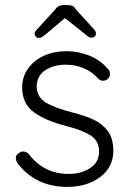

<svg xmlns="http://www.w3.org/2000/svg" viewBox="-20 -724 509 754"><path d="M42 -103Q42 -116 55 -123Q61 -129 71 -129Q83 -129 93 -119Q152 -41 250 -41Q298 -41 333.5 -63.5Q369 -86 369 -129Q369 -171 336 -192Q303 -213 244 -228Q161 -249 114 -282.5Q67 -316 67 -381Q67 -422 90 -454.5Q113 -487 152.5 -505Q192 -523 242 -523Q285 -523 328.5 -506.5Q372 -490 403 -454Q412 -447 412 -434Q412 -422 402 -413Q395 -407 384 -407Q374 -407 366 -415Q342 -442 309 -456Q276 -470 238 -470Q191 -470 157.5 -448Q124 -426 124 -382Q126 -342 160.5 -321Q195 -300 262 -283Q314 -270 348 -254Q382 -238 403.5 -209Q425 -180 425 -132Q425 -67 373 -28.5Q321 10 244 10Q122 10 50 -81Q42 -94 42 -103ZM357 -591Q357 -586 352 -581Q347 -576 341 -576Q333 -576 328 -579Q323 -582 314 -590L235 -653L159 -589Q157 -588 151.5 -583.5Q146 -579 142 -577Q138 -575 133 -575Q126 -575 121 -580Q116 -585 116 -591Q116 -599 124 -607L197 -687Q208 -704 230 -704H246Q258 -704 265 -700.5Q272 -697 278 -687L350 -608Q357 -600 357 -591Z"/></svg>

Font: Quicksand
Style: Regular
Weight: 400
Designer: Andrew Paglinawan
Foundry: Andrew Paglinawan
Version: Version 3.000